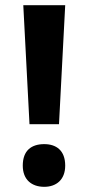

<svg xmlns="http://www.w3.org/2000/svg" viewBox="-20 -710 341 742"><path d="M208 -230 232 -690H70L94 -230ZM68 -70C68 -15 103 12 151 12C197 12 232 -15 232 -70C232 -129 197 -153 151 -153C101 -153 68 -128 68 -70Z"/></svg>

Font: Noto Sans Kannada SemiCondensed
Style: Bold
Weight: 700
Width: 4
Designer: Jelle Bosma - Monotype Design Team
Foundry: Monotype Imaging Inc.
Version: Version 2.005